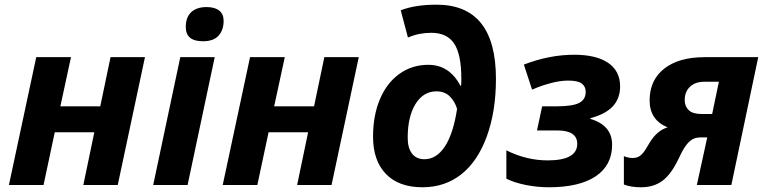

<svg xmlns="http://www.w3.org/2000/svg" viewBox="-20 -790 3276 820"><path d="M283.2 -545.9 237.8 -335.9H408.2L452.1 -545.9H599.1L482.9 0H335.9L382.8 -225.1H213.9L166 0H18.1L134.8 -545.9Z M773.4 -673.8Q773.4 -716.3 796.6 -738Q819.8 -759.8 862.3 -759.8Q897.9 -759.8 916.5 -744.6Q935.1 -729.5 935.1 -701.2Q935.1 -662.1 913.6 -637.9Q892.1 -613.8 847.2 -613.8Q773.4 -613.8 773.4 -673.8ZM781.2 0H634.3L750 -545.9H897Z M1196.3 -545.9 1150.9 -335.9H1321.3L1365.2 -545.9H1512.2L1396 0H1249L1295.9 -225.1H1127L1079.1 0H931.2L1047.9 -545.9Z M2098.1 -453.1Q2098.1 -314.5 2059.1 -207.5Q2020 -100.6 1950 -45.4Q1879.9 9.8 1784.2 9.8Q1683.1 9.8 1628.2 -47.1Q1573.2 -104 1573.2 -206.1Q1573.2 -296.9 1602.8 -366.7Q1632.3 -436.5 1686.3 -474.9Q1740.2 -513.2 1809.1 -513.2Q1899.4 -513.2 1946.3 -423.8H1949.2L1950.2 -441.4V-456.1Q1950.2 -557.1 1919.9 -603.5Q1889.6 -649.9 1821.3 -649.9Q1769.5 -649.9 1722.2 -629.9L1691.4 -746.1Q1753.4 -770 1844.2 -770Q2098.1 -770 2098.1 -453.1ZM1792.5 -109.9Q1844.2 -109.9 1880.1 -164.6Q1916 -219.2 1932.1 -325.2Q1922.4 -357.4 1900.6 -378.7Q1878.9 -399.9 1844.2 -399.9Q1788.1 -399.9 1754.6 -345.9Q1721.2 -292 1721.2 -201.2Q1721.2 -158.2 1739.7 -134Q1758.3 -109.9 1792.5 -109.9Z M2356.4 -335.9Q2424.8 -335.9 2453.1 -350.3Q2481.4 -364.7 2481.4 -397.9Q2481.4 -420.4 2464.8 -433.1Q2448.2 -445.8 2406.2 -445.8Q2372.6 -445.8 2331.3 -434.8Q2290 -423.8 2252.4 -407.2L2217.3 -514.2Q2326.7 -556.2 2432.1 -556.2Q2526.4 -556.2 2577.4 -521.5Q2628.4 -486.8 2628.4 -420.9Q2628.4 -370.1 2597.7 -336.4Q2566.9 -302.7 2501.5 -285.2V-282.2Q2594.2 -254.9 2594.2 -171.9Q2594.2 -84 2524.2 -37.1Q2454.1 9.8 2324.2 9.8Q2274.9 9.8 2225.6 0Q2176.3 -9.8 2142.6 -26.9V-147.9Q2228.5 -105 2319.3 -105Q2445.3 -105 2445.3 -175.8Q2445.3 -232.9 2359.4 -232.9H2273.4L2295.4 -335.9Z M2970.2 -203.1Q2942.4 -203.1 2922.4 -183.8Q2902.3 -164.6 2879.9 -115.7Q2847.7 -46.9 2810.1 -18.6Q2772.5 9.8 2718.3 9.8Q2673.8 9.8 2644.5 -2V-123Q2664.1 -115.2 2682.1 -115.2Q2702.6 -115.2 2715.6 -126.2Q2728.5 -137.2 2738.3 -153.8L2753.4 -178.7Q2784.7 -231.9 2831.1 -246.1Q2754.4 -277.8 2754.4 -360.8Q2754.4 -447.8 2816.7 -496.8Q2878.9 -545.9 2990.2 -545.9H3218.3L3103.5 0H2956.1L3000.5 -203.1ZM2988.3 -440.9Q2949.7 -440.9 2927 -419.7Q2904.3 -398.4 2904.3 -362.8Q2904.3 -335.9 2921.4 -319.6Q2938.5 -303.2 2976.1 -303.2H3021.5L3050.3 -440.9Z"/></svg>

Font: Zoram GWebM
Style: Bold Italic
Weight: 700
Italic angle: -12°
Foundry: Ascender Corporation
Version: Version 1.000